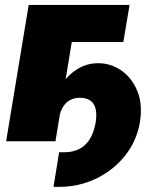

<svg xmlns="http://www.w3.org/2000/svg" viewBox="-20 -562 638 764"><path d="M192.9 181.6 215.3 43.9H235.4Q270.5 43.9 296.1 30.5Q321.8 17.1 337.9 -9.5Q354 -36.1 360.8 -75.2Q365.7 -107.9 360.4 -129.4Q355 -150.9 339.4 -161.9Q323.7 -172.9 297.4 -172.9Q274.4 -172.9 257.1 -162.8Q239.7 -152.8 228.8 -133.3Q217.8 -113.8 212.9 -84H170.9Q182.1 -151.4 210.4 -202.4Q238.8 -253.4 280 -282Q321.3 -310.5 370.6 -310.5Q420.9 -310.5 462.9 -281.5Q504.9 -252.4 526.6 -199.5Q548.3 -146.5 536.6 -75.2Q523.9 -0.5 477.5 57.6Q431.2 115.7 362.5 148.7Q293.9 181.6 214.4 181.6ZM495.6 -542.5 470.7 -395H265.6L200.7 0H4.4L94.2 -542.5Z"/></svg>

Font: Inter 16pt Black
Style: Italic
Weight: 900
Italic angle: -9.3988°
Version: Version 4.001;git-66647c0bb